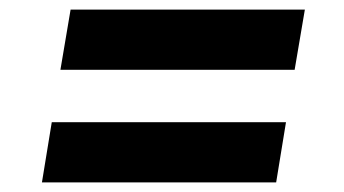

<svg xmlns="http://www.w3.org/2000/svg" viewBox="-20 -492 720 402"><path d="M67.8 -110.1 88.4 -236.2H578.8L558.2 -110.1ZM106.5 -345.9 127.8 -471.9H618.3L596.9 -345.9Z"/></svg>

Font: Karasuma Gothic
Style: Bold Italic
Weight: 700
Italic angle: 9.39998°
Designer: Rasmus Andersson / Ryoko Nishizuka
Foundry: Genbu
Version: Version 1.00